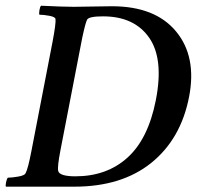

<svg xmlns="http://www.w3.org/2000/svg" viewBox="-28 -666 732 688"><path d="M266.6 -530.3 188.5 -127Q176.8 -66.4 180.7 -52.7Q186.5 -34.2 242.2 -34.2Q354.5 -34.2 428.7 -101.1Q502.9 -168 530.3 -306.6Q559.6 -455.1 506.3 -531.2Q453.1 -607.4 340.8 -607.4Q291 -607.4 284.2 -595.7Q278.3 -585 266.6 -530.3ZM373 -643.6Q528.3 -643.6 603 -553.2Q677.7 -462.9 649.4 -318.4Q620.1 -168 514.2 -82.5Q408.2 2.9 238.3 2.9H-6.8Q-8.8 -1 -6.3 -12.7Q-3.9 -24.4 0 -29.3Q14.6 -29.3 37.1 -33.2Q59.6 -37.1 63.5 -44.9Q72.3 -60.5 85 -127L160.2 -515.6Q172.9 -583 170.9 -597.7Q169.9 -605.5 148.9 -609.4Q127.9 -613.3 113.3 -613.3Q111.3 -617.2 113.3 -629.4Q115.2 -641.6 119.1 -645.5Q197.3 -641.6 237.3 -641.6Q254.9 -641.6 301.8 -642.6Q348.6 -643.6 373 -643.6Z"/></svg>

Font: Crimson
Style: SemiboldItalic
Weight: 600
Italic angle: -11°
Version: Version 0.8 ; ttfautohint (v1.00) -l 8 -r 50 -G 200 -x 14 -D